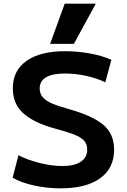

<svg xmlns="http://www.w3.org/2000/svg" viewBox="-20 -1020 693 1050"><path d="M49 -48 81 -171Q131 -145 197.5 -128.5Q264 -112 321 -112Q386 -112 421.5 -135.5Q457 -159 457 -202Q457 -233 438.5 -252Q420 -271 383.5 -285Q347 -299 277 -318Q165 -349 107.5 -400.5Q50 -452 50 -537Q50 -634 125 -687Q200 -740 337 -740Q405 -740 472.5 -727.5Q540 -715 589 -693L556 -570Q508 -593 450 -605.5Q392 -618 335 -618Q267 -618 232 -597.5Q197 -577 197 -537Q197 -507 214.5 -487.5Q232 -468 266 -453.5Q300 -439 365 -421Q487 -386 545.5 -337Q604 -288 604 -201Q604 -100 527.5 -45Q451 10 312 10Q237 10 166.5 -5.5Q96 -21 49 -48ZM254 -780 334 -1000H504L384 -780Z"/></svg>

Font: Enso
Style: Bold
Weight: 700
Designer: Coji Morishita
Foundry: UNDERFOREST DESIGN
Version: Version 1.000